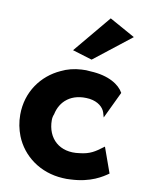

<svg xmlns="http://www.w3.org/2000/svg" viewBox="-88 -831 697 917"><g transform="rotate(10 260.5 -373.0)"><path d="M223 -588 318 -559 498 -700 374 -769ZM416 -321 423 -297 485 -427C465 -464 412 -499 323 -503C309 -505 293 -505 279 -504C244 -502 211 -494 181 -479C93 -439 28 -353 28 -241C28 -205 35 -171 47 -140C83 -49 170 16 280 22C292 23 306 23 318 22C416 18 470 -19 497 -38L453 -161L442 -153C415 -133 390 -114 338 -109C244 -95 181 -152 181 -242C181 -252 183 -262 187 -271C200 -335 252 -383 341 -373C384 -367 408 -344 416 -321Z"/></g></svg>

Font: Bluebird
Style: SfBd
Weight: 700
Designer: Jasper
Foundry: Cannot Into Space Fonts
Version: Version 0.98